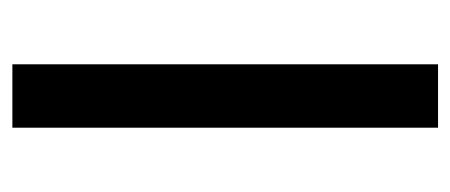

<svg xmlns="http://www.w3.org/2000/svg" viewBox="-234 -512 745 318"><g transform="rotate(-90 139.0 -352.5)"><path d="M87 0V-705H192V0Z"/></g></svg>

Font: Nunito Sans 11pt SemiBold
Style: Regular
Weight: 600
Version: Version 3.101;gftools[0.9.27]